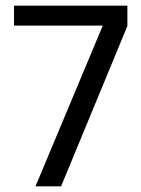

<svg xmlns="http://www.w3.org/2000/svg" viewBox="-20 -659 500 679"><path d="M105.5 0 343.5 -568.5H29.5V-639H430.5V-567L196 0Z"/></svg>

Font: Anek Bangla Medium
Style: Regular
Weight: 400
Version: Version 1.003